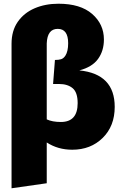

<svg xmlns="http://www.w3.org/2000/svg" viewBox="-20 -784 650 1031"><path d="M42 227V-549Q42 -619 75.5 -667Q109 -715 166 -739.5Q223 -764 294 -764Q412 -764 475 -709Q538 -654 538 -572Q538 -511 506.5 -467.5Q475 -424 406 -406Q596 -387 596 -210Q596 -107 531.5 -43.5Q467 20 368 20Q291 20 231 -19V200ZM307 -129Q397 -129 397 -230Q397 -288 370 -310.5Q343 -333 297 -333H265L275 -462Q295 -462 308 -466Q321 -470 331 -485Q346 -508 346 -552Q346 -629 290 -629Q234 -629 231 -551V-143Q261 -129 307 -129Z"/></svg>

Font: Trujillo Black
Style: Regular
Weight: 900
Designer: Fira Sans original fonts by bBox Type GmbH, Carrois Corporate GbR, & Edenspiekermann AG / Changes by Cristiano Sobral
Foundry: Fira Sans original fonts by bBox Type GmbH, Carrois Corporate GbR, & Edenspiekermann AG / Changes by Cristiano Sobral
Version: Version 4.301;July 28, 2020;FontCreator 13.0.0.2655 64-bit